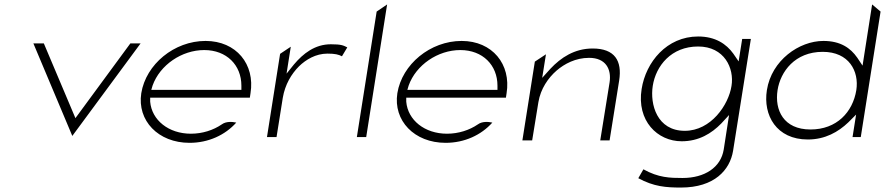

<svg xmlns="http://www.w3.org/2000/svg" viewBox="-20 -646 3978 863"><path d="M130 -451 305 -35 612 -451H566L319 -115L177 -451Z M615 -227C596 -104 691 -4 832 -4C917 -4 992 -39 1042 -95C1024 -99 996 -101 977 -87C939 -61 890 -45 838 -45C738 -45 662 -106 655 -189V-207H1103L1106 -227C1127 -357 1042 -462 904 -462C763 -462 636 -357 615 -227ZM660 -242 666 -262C699 -354 797 -421 898 -421C999 -421 1065 -353 1065 -261V-242Z M1180 -30H1223L1251 -206C1261 -266 1290 -314 1324 -348C1355 -378 1399 -405 1452 -405C1486 -405 1502 -401 1517 -393L1541 -433C1523 -442 1514 -447 1467 -447C1396 -447 1343 -406 1301 -356L1268 -315L1287 -436L1239 -404Z M1584 -30H1626L1720 -626L1673 -594Z M1766 -227C1747 -104 1842 -4 1983 -4C2068 -4 2143 -39 2193 -95C2175 -99 2147 -101 2128 -87C2090 -61 2041 -45 1989 -45C1889 -45 1813 -106 1806 -189V-207H2254L2257 -227C2278 -357 2193 -462 2055 -462C1914 -462 1787 -357 1766 -227ZM1811 -242 1817 -262C1850 -354 1948 -421 2049 -421C2150 -421 2216 -353 2216 -261V-242Z M2328 -15H2372L2400 -187C2410 -247 2444 -296 2482 -329C2517 -359 2567 -386 2628 -386C2703 -386 2729 -335 2720 -276L2678 -15H2720L2763 -284C2777 -373 2743 -428 2644 -428C2562 -428 2501 -387 2454 -337L2417 -296L2434 -402L2384 -369Z M2864 -246C2841 -103 2935 -11 3044 -11C3121 -11 3178 -46 3222 -91L3257 -129L3233 26C3220 107 3147 154 3048 154C2992 154 2940 153 2872 115L2849 155C2919 193 2974 197 3041 197C3191 197 3261 118 3275 32L3355 -471H3316L3300 -370L3276 -405C3245 -448 3196 -482 3118 -482C2977 -482 2883 -367 2864 -246ZM2914 -260C2928 -350 2997 -437 3118 -437C3236 -437 3281 -339 3268 -260C3255 -175 3176 -58 3058 -58C2933 -58 2901 -177 2914 -260Z M3427 -241C3409 -128 3470 -19 3611 -19C3689 -19 3748 -53 3793 -96L3828 -131L3812 -30H3849L3938 -594L3900 -626L3857 -351L3833 -387C3803 -430 3758 -462 3681 -462C3572 -462 3448 -375 3427 -241ZM3475 -241C3488 -324 3553 -413 3678 -413C3796 -413 3842 -326 3829 -241C3813 -142 3741 -64 3623 -64C3502 -64 3461 -151 3475 -241Z"/></svg>

Font: Charger Sport
Style: HLExtObl
Weight: 100
Designer: Jasper
Foundry: Cannot Into Space Fonts
Version: Version 1.1